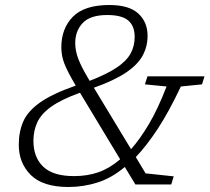

<svg xmlns="http://www.w3.org/2000/svg" viewBox="-20 -737 837 767"><path d="M521 0 478.5 -70Q426.5 -26 369.8 -8Q313 10 253.5 10Q151.5 10 103.2 -37.8Q55 -85.5 55 -159Q55 -210.5 73 -251.8Q91 -293 140.2 -327.8Q189.5 -362.5 282.5 -395Q250 -450 237.5 -482Q225 -514 225 -548Q225 -623 271 -670Q317 -717 417 -717Q495.5 -717 532.5 -683Q569.5 -649 569.5 -594Q569.5 -551 549.8 -514.8Q530 -478.5 483.2 -447Q436.5 -415.5 355 -386.5L503.5 -141Q538.5 -180.5 574 -239.8Q609.5 -299 645.5 -391.5L559 -400L569 -432H797L787 -400L702.5 -391.5Q654.5 -290 610 -222.2Q565.5 -154.5 522.5 -109.5L561.5 -44.5L674 -32.5L664 0ZM335 -419.5 338 -414Q406.5 -440.5 445.8 -466.8Q485 -493 501.5 -522.8Q518 -552.5 518 -590Q518 -633 492.5 -655Q467 -677 408 -677Q341 -677 310.8 -645.5Q280.5 -614 280.5 -564.5Q280.5 -534 293.2 -500.8Q306 -467.5 335 -419.5ZM113.5 -174.5Q113.5 -108.5 152.8 -71Q192 -33.5 275.5 -33.5Q329.5 -33.5 374 -49.2Q418.5 -65 460 -100.5L299.5 -366.5Q224.5 -339.5 184.2 -310.5Q144 -281.5 128.8 -248Q113.5 -214.5 113.5 -174.5Z"/></svg>

Font: Newsreader Caption Light
Style: Italic
Weight: 300
Italic angle: -17°
Designer: Hugues Gentile
Foundry: Production Type
Version: Version 1.001